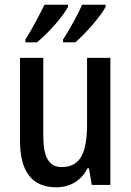

<svg xmlns="http://www.w3.org/2000/svg" viewBox="-20 -786 557 816"><path d="M429 -757V-766H329C315 -732 278 -664 248 -618V-606H300C341 -641 408 -716 429 -757ZM269 -757V-766H169C152 -731 118 -665 88 -618V-606H137C186 -646 247 -715 269 -757ZM449 -540H350V-259C350 -138 323 -76 241 -76C188 -76 164 -119 164 -207V-540H65V-188C65 -61 113 10 219 10C276 10 325 -17 352 -71H358L370 0H449Z"/></svg>

Font: Noto Sans Thai Looped Condensed Medium
Style: Regular
Weight: 500
Width: 3
Designer: Sasikarn Vongin, Ben Mitchell
Foundry: The Fontpad Ltd
Version: Version 1.001